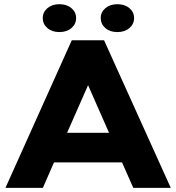

<svg xmlns="http://www.w3.org/2000/svg" viewBox="-20 -905 848 925"><path d="M186.5 0H6.3L325.7 -710.9H481.4L802.7 0H622.1L567.9 -122.6H240.2ZM303.2 -265.1H505.4L404.3 -494.6ZM266.1 -884.8Q301.8 -884.8 324.2 -865.7Q346.7 -846.7 346.7 -817.9Q346.7 -789.1 324.2 -769.8Q301.8 -750.5 266.1 -750.5Q230.5 -750.5 208.3 -769.8Q186 -789.1 186 -817.9Q186 -846.7 208.5 -865.7Q231 -884.8 266.1 -884.8ZM545.4 -884.8Q581.1 -884.8 603.5 -865.7Q626 -846.7 626 -817.9Q626 -789.1 603.5 -769.8Q581.1 -750.5 545.4 -750.5Q509.8 -750.5 487.5 -769.8Q465.3 -789.1 465.3 -817.9Q465.3 -846.7 487.8 -865.7Q510.3 -884.8 545.4 -884.8Z"/></svg>

Font: Bert Sans Black
Style: Regular
Weight: 900
Designer: Christian Robertson, Adam Twardoch, & Cristiano Sobral
Foundry: Google
Version: Version 12.135;January 10, 2020;FontCreator 12.0.0.2547 64-b